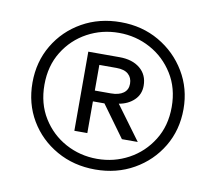

<svg xmlns="http://www.w3.org/2000/svg" viewBox="-63 -821 738 656"><g transform="rotate(10 306.0 -493.5)"><path d="M306 -238Q231.5 -238 172 -271.8Q112.5 -305.5 78.2 -363.2Q44 -421 44 -493.5Q44 -566 78.5 -624Q113 -682 172.2 -715.5Q231.5 -749 306 -749Q380 -749 439.2 -714.8Q498.5 -680.5 533.2 -622.5Q568 -564.5 568 -493.5Q568 -421 533.5 -363.2Q499 -305.5 439.8 -271.8Q380.5 -238 306 -238ZM306 -275Q365 -275 415.2 -302.2Q465.5 -329.5 496.2 -378.8Q527 -428 527 -493.5Q527 -559 496.2 -608.2Q465.5 -657.5 415.2 -684.8Q365 -712 306 -712Q247 -712 196.8 -684.8Q146.5 -657.5 116 -608.2Q85.5 -559 85.5 -493.5Q85.5 -428 116 -378.8Q146.5 -329.5 196.8 -302.2Q247 -275 306 -275ZM213.5 -356V-630.5H322Q366.5 -630.5 393.2 -608.5Q420 -586.5 420 -548.5Q420 -518.5 399.5 -498.8Q379 -479 347 -473.5L433.5 -356H378.5L298.5 -466H258.5V-356ZM258.5 -503.5H314Q342 -503.5 357.5 -514.8Q373 -526 373 -547Q373 -568 359.2 -580.2Q345.5 -592.5 318 -592.5H258.5Z"/></g></svg>

Font: Geologica Light
Style: Regular
Weight: 300
Designer: Sindre Bremnes, Frode Helland
Foundry: Monokrom Skriftforlag AS
Version: Version 1.010; ttfautohint (v1.8.4.7-5d5b);gftools[0.9.28]